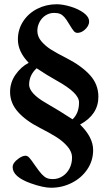

<svg xmlns="http://www.w3.org/2000/svg" viewBox="-20 -694 506 911"><path d="M126 175.8Q40 145 40 99.1Q40 78.6 66.9 59.1Q86.4 44.9 101.1 44.9Q110.4 44.9 119.1 54.4Q127.9 64 148.9 94.7Q166.5 120.1 178.7 133.1Q190.9 146 202.4 150.9Q213.9 155.8 230 155.8Q256.3 155.8 277.3 141.8Q298.3 127.9 310.1 104.7Q321.8 81.5 321.8 54.2Q321.8 25.4 299.3 0Q276.9 -25.4 245.8 -44.7Q214.8 -64 169.9 -86.9Q102.5 -121.1 65.2 -163.1Q27.8 -205.1 27.8 -257.8Q27.8 -302.7 53.7 -339.8Q79.6 -377 116.2 -396Q64.9 -448.7 64.9 -506.8Q64.9 -554.7 90.1 -593Q115.2 -631.3 157.5 -652.6Q199.7 -673.8 249 -673.8Q277.8 -673.8 314.5 -662.8Q351.1 -651.9 377 -633.1Q402.8 -614.3 402.8 -591.8Q402.8 -569.8 379.9 -550.8Q364.3 -538.1 347.2 -538.1Q337.9 -538.1 330.8 -545.9Q323.7 -553.7 307.6 -580.6Q294.9 -602.1 285.2 -613Q275.4 -624 264.4 -628.4Q253.4 -632.8 236.8 -632.8Q214.4 -632.8 196 -620.8Q177.7 -608.9 167.5 -589.1Q157.2 -569.3 157.2 -547.9Q157.2 -520.5 176.5 -497.8Q195.8 -475.1 223.4 -458Q251 -440.9 295.9 -418Q366.7 -381.8 406.7 -337.9Q446.8 -293.9 446.8 -234.9Q446.8 -150.4 359.9 -103Q421.9 -43 421.9 18.1Q421.9 68.4 394.5 109.1Q367.2 149.9 321.3 173.3Q275.4 196.8 222.2 196.8Q185.1 196.8 126 175.8ZM355 -208Q355 -231 328.9 -256.3Q302.7 -281.7 250 -311Q201.7 -337.9 153.8 -370.1Q118.2 -337.4 118.2 -292Q118.2 -272.5 137.9 -250.5Q157.7 -228.5 196.8 -206.1Q264.6 -167 324.2 -127.9Q355 -156.7 355 -208Z"/></svg>

Font: JuniusX
Style: Bold
Weight: 700
Designer: Peter S. Baker
Foundry: Briery Creek Software
Version: Version 1.004